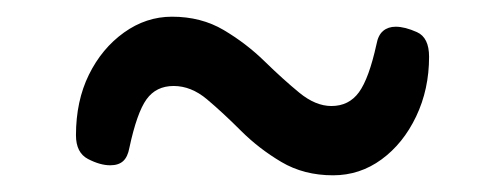

<svg xmlns="http://www.w3.org/2000/svg" viewBox="-20 -404 590 230"><path d="M71 -242Q71 -283 86.5 -314.5Q102 -346 128.5 -365Q155 -384 186 -384Q221 -384 248 -368Q275 -352 297 -330.5Q319 -309 338.5 -293Q358 -277 377 -277Q398 -277 410 -293.5Q422 -310 431 -351Q433 -362 439 -367Q445 -372 454 -372Q465 -372 479.5 -365.5Q494 -359 494 -336Q494 -297 478.5 -264.5Q463 -232 437 -213Q411 -194 379 -194Q344 -194 317 -210Q290 -226 268.5 -247.5Q247 -269 228 -285Q209 -301 188 -301Q167 -301 155.5 -285Q144 -269 135 -227Q133 -216 127.5 -211Q122 -206 112 -206Q100 -206 85.5 -213.5Q71 -221 71 -242Z"/></svg>

Font: Alkatra Medium
Style: Regular
Weight: 500
Designer: Suman Bhandary
Version: Version 1.100;gftools[0.9.22]